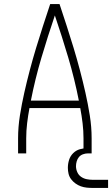

<svg xmlns="http://www.w3.org/2000/svg" viewBox="-20 -755 552 945"><path d="M69 0V-74Q69 -130 78 -186.5Q87 -243 99.5 -298.5Q112 -354 126.5 -409Q141 -464 157.5 -518.5Q174 -573 191.5 -627Q209 -681 227 -735H273Q291 -681 308.5 -627Q326 -573 342.5 -518.5Q359 -464 373.5 -409Q388 -354 400.5 -298.5Q413 -243 422 -186.5Q431 -130 431 -74V0H391V-74Q391 -111 386.5 -148.5Q382 -186 375 -223H125Q118 -186 113.5 -148.5Q109 -111 109 -74V0ZM132 -260H368Q347 -367 316 -471.5Q285 -576 250 -679Q215 -576 184 -471.5Q153 -367 132 -260ZM437 170Q422 170 407 168.5Q392 167 378 162Q364 157 351.5 148Q339 139 330 127Q321 115 317.5 100.5Q314 86 314 71Q314 51 320 32Q326 13 340 -1Q354 -15 373 -20.5Q392 -26 412 -26V0Q400 0 388 4.5Q376 9 368.5 18Q361 27 357.5 39Q354 51 354 63Q354 78 360.5 92.5Q367 107 379.5 115.5Q392 124 407 127Q422 130 437 130H512V170Z"/></svg>

Font: Zed Sans Extralight
Style: Regular
Weight: 200
Designer: Belleve Invis
Foundry: Belleve Invis
Version: Version 1.0.0; ttfautohint (v1.8.4)